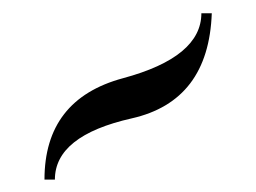

<svg xmlns="http://www.w3.org/2000/svg" viewBox="-20 -998 396 297"><path d="M64.9 -720.2H48.8Q48.8 -844.2 170.2 -877Q291.5 -909.7 291.5 -977.5H307.6Q302.7 -841.8 183.8 -814.9Q64.9 -788.1 64.9 -720.2Z"/></svg>

Font: Almanac
Style: Regular
Weight: 400
Designer: Eden's Almanac
Version: Version 3.501;March 28, 2021;FontCreator 13.0.0.2683 64-bit